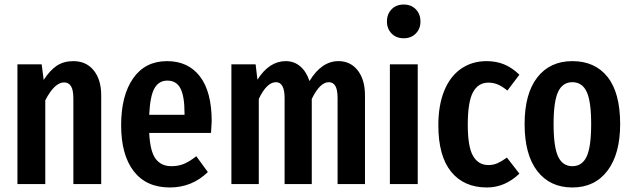

<svg xmlns="http://www.w3.org/2000/svg" viewBox="-20 -813 2793 848"><path d="M427 -392V0H304V-378Q304 -416 293.5 -432.5Q283 -449 263 -449Q221 -449 180 -370V0H57V-529H164L173 -460Q200 -502 230.5 -522.5Q261 -543 304 -543Q361 -543 394 -502Q427 -461 427 -392Z M912 -226H639Q643 -144 667.5 -111.5Q692 -79 737 -79Q768 -79 793 -89.5Q818 -100 847 -123L898 -53Q828 15 730 15Q626 15 570.5 -57Q515 -129 515 -260Q515 -391 568 -467Q621 -543 718 -543Q811 -543 863 -475.5Q915 -408 915 -277Q915 -268 912 -226ZM795 -313Q795 -388 777 -422.5Q759 -457 719 -457Q682 -457 662.5 -423.5Q643 -390 639 -306H795Z M1592 -392V0H1471V-379Q1471 -417 1461 -433.5Q1451 -450 1432 -450Q1393 -450 1357 -376V0H1237V-379Q1237 -450 1199 -450Q1158 -450 1123 -376V0H1002V-529H1109L1117 -461Q1169 -543 1242 -543Q1279 -543 1306 -520Q1333 -497 1347 -455Q1400 -543 1475 -543Q1528 -543 1560 -502Q1592 -461 1592 -392Z M1837 -718Q1837 -686 1816.5 -665Q1796 -644 1763 -644Q1730 -644 1709.5 -665Q1689 -686 1689 -718Q1689 -751 1709.5 -772Q1730 -793 1763 -793Q1796 -793 1816.5 -772Q1837 -751 1837 -718ZM1825 0H1702V-529H1825Z M2274 -483 2221 -413Q2199 -431 2179.5 -439.5Q2160 -448 2137 -448Q2092 -448 2069 -405.5Q2046 -363 2046 -262Q2046 -164 2069.5 -124Q2093 -84 2137 -84Q2159 -84 2177 -92Q2195 -100 2219 -117L2274 -46Q2210 15 2131 15Q2029 15 1972.5 -54.5Q1916 -124 1916 -260Q1916 -348 1942 -412Q1968 -476 2016.5 -509.5Q2065 -543 2129 -543Q2172 -543 2207 -528.5Q2242 -514 2274 -483Z M2719 -265Q2719 -133 2663 -59Q2607 15 2508 15Q2409 15 2353 -57.5Q2297 -130 2297 -265Q2297 -399 2353 -471Q2409 -543 2508 -543Q2608 -543 2663.5 -473Q2719 -403 2719 -265ZM2425 -265Q2425 -164 2445 -121.5Q2465 -79 2508 -79Q2551 -79 2571 -121.5Q2591 -164 2591 -265Q2591 -366 2571 -408Q2551 -450 2508 -450Q2465 -450 2445 -407.5Q2425 -365 2425 -265Z"/></svg>

Font: Fira Sans Compressed Medium
Style: Regular
Weight: 500
Width: 1
Designer: bBox Type GmbH & Carrois Corporate GbR & Edenspiekermann AG
Foundry: bBox Type GmbH & Carrois Corporate GbR & Edenspiekermann AG
Version: Version 4.301